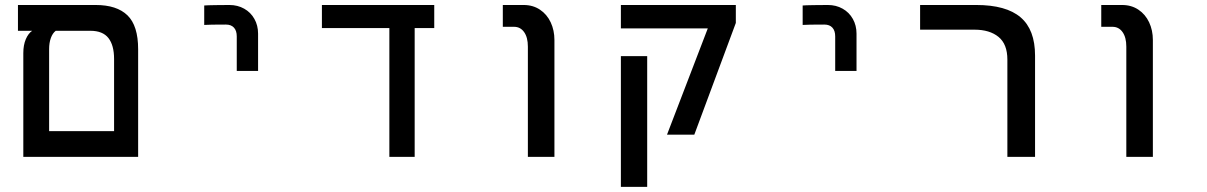

<svg xmlns="http://www.w3.org/2000/svg" viewBox="-20 -629 4840 770"><path d="M52 -609H363.5Q448.5 -609 491.2 -567.5Q534 -526 534 -431.5V0H73.5V-416Q73.5 -448.5 83.5 -471.8Q93.5 -495 109 -505.5H52ZM437.5 -103V-392.5Q437.5 -447.5 414.8 -476.5Q392 -505.5 342.5 -505.5H203.5Q191 -496 184 -476.8Q177 -457.5 177 -432V-103Z M900 -609Q879 -609 844 -608.5Q809 -608 799 -607V-529Q819.5 -530.5 886 -530.5Q907 -530.5 918.2 -518.2Q929.5 -506 929.5 -483V-344.5H1015V-494Q1015 -527 1000.2 -553.2Q985.5 -579.5 959.2 -594.2Q933 -609 900 -609Z M1541.5 -516.5H1271V-609H1721.5V-516.5H1643V0H1541.5Z M2041.5 -521.5H1996.5V-609H2080Q2117.5 -609 2145.5 -590.2Q2173.5 -571.5 2188.5 -539.5Q2203.5 -507.5 2203.5 -468.5V0H2097V-442Q2097 -479 2082 -500.2Q2067 -521.5 2041.5 -521.5Z M2818.5 -515H2470V-609H2931V-537L2764.5 -89H2655ZM2470 -404H2575.5V120.5H2470Z M3300 -609Q3279 -609 3244 -608.5Q3209 -608 3199 -607V-529Q3219.5 -530.5 3286 -530.5Q3307 -530.5 3318.2 -518.2Q3329.5 -506 3329.5 -483V-344.5H3415V-494Q3415 -527 3400.2 -553.2Q3385.5 -579.5 3359.2 -594.2Q3333 -609 3300 -609Z M3888 -510H3670V-609H3895Q4015 -609 4073 -559.5Q4131 -510 4131 -406V0H4020V-390Q4020 -452 3984.5 -481Q3949 -510 3888 -510Z M4441.5 -521.5H4396.5V-609H4480Q4517.5 -609 4545.5 -590.2Q4573.5 -571.5 4588.5 -539.5Q4603.5 -507.5 4603.5 -468.5V0H4497V-442Q4497 -479 4482 -500.2Q4467 -521.5 4441.5 -521.5Z"/></svg>

Font: JuliaMono Medium
Style: Regular
Weight: 500
Monospace: yes
Designer: cormullion
Foundry: corm
Version: Version 0.054; ttfautohint (v1.8.4)